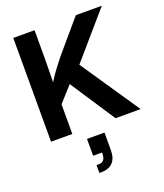

<svg xmlns="http://www.w3.org/2000/svg" viewBox="-180 -846 1079 1265"><g transform="rotate(-20 359.5 -213.0)"><path d="M175.9 -164.5V-300.3Q198.2 -340.8 219.8 -375.1Q241.4 -409.3 267.2 -443.6Q292.9 -477.9 326.3 -518.5L504.3 -727.5H686.5L379.4 -372.1L367.1 -376.6ZM65.7 0V-727.5H214.9V-528.6L212.2 -343.4L214.9 -270.6V0ZM518.1 0 302.4 -328.2 396.4 -439.5 694.1 0ZM294.6 302.4V247.3H310Q334.2 247.3 345.5 232.9Q356.8 218.4 356.8 191.5V167.1L369.3 181.8H294.6V63.9H417.2V186.5Q417.2 243.2 389.4 272.8Q361.7 302.4 308.4 302.4Z"/></g></svg>

Font: Atlassian Sans
Style: Regular
Weight: 400
Designer: Rasmus Andersson
Foundry: Modifications by Atlassian Pty Ltd, manufactured by rsms
Version: Version 4.001;git-9221beed3